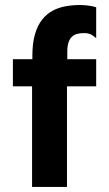

<svg xmlns="http://www.w3.org/2000/svg" viewBox="-20 -739 431 759"><path d="M106.8 0V-397.6H31V-505H108V-518.8Q108 -569 118.4 -604.1Q128.8 -639.2 147 -662Q165.2 -684.8 189 -697.2Q212.8 -709.6 240.3 -714.4Q267.8 -719.2 296.6 -719.2Q312 -719.2 330 -716.8Q348 -714.4 360.2 -710.2V-588Q350.8 -596.8 340 -602.5Q329.2 -608.2 311.6 -608.2Q298.2 -608.2 286.2 -605.3Q274.2 -602.4 265.2 -594.6Q256.2 -586.8 251.1 -572.1Q246 -557.4 246 -534.8V-505H360.2V-397.6H244.8V0Z"/></svg>

Font: Maven Pro VF Beta
Style: Regular
Weight: 400
Designer: Joe Prince
Foundry: Joe Prince
Version: Version 2.002